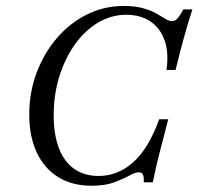

<svg xmlns="http://www.w3.org/2000/svg" viewBox="-20 -602 655 634"><path d="M282.3 11.3Q218.5 11.3 172.6 -16.9Q126.6 -45.2 101.6 -98Q76.6 -150.8 76.6 -223.4Q76.6 -297.6 101.2 -362.5Q125.8 -427.4 168.5 -477Q211.3 -526.6 267.7 -554.4Q324.2 -582.3 387.9 -582.3Q425.8 -582.3 452 -575Q478.2 -567.7 496 -557.7Q513.7 -547.6 525.8 -539.9Q537.9 -532.3 547.6 -532.3Q558.1 -532.3 566.1 -541.1Q574.2 -550 585.5 -571H615.3Q601.6 -529 587.9 -479.8Q574.2 -430.6 559.7 -371H529.8Q537.9 -428.2 523.4 -469Q508.9 -509.7 476.2 -531.5Q443.5 -553.2 396.8 -553.2Q347.6 -553.2 304 -527.4Q260.5 -501.6 227.8 -456Q195.2 -410.5 176.2 -350.4Q157.3 -290.3 157.3 -221.8Q157.3 -157.3 174.6 -112.5Q191.9 -67.7 225 -44.4Q258.1 -21 305.6 -21Q369.4 -21 420.2 -66.5Q471 -112.1 505.6 -208.1H535.5Q521 -151.6 510.9 -112.9Q500.8 -74.2 494.8 -47.6Q488.7 -21 484.7 0H454.8Q455.6 -17.7 452 -25.4Q448.4 -33.1 438.7 -33.1Q426.6 -33.1 406.9 -22.2Q387.1 -11.3 357.3 0Q327.4 11.3 282.3 11.3Z"/></svg>

Font: Playfair 5pt SemiExpanded Light Light
Style: Italic
Weight: 300
Italic angle: -15.6°
Version: Version 2.203